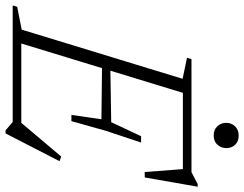

<svg xmlns="http://www.w3.org/2000/svg" viewBox="-142 -776 922 726"><g transform="rotate(90 319.0 -413.0)"><path d="M254 -642.5 174.5 -659 179.5 -676H317L110.5 0H-23.5L-18 -17L68 -34ZM594.5 -655.5 615.5 -643.5H266L277 -676H607L652 -699.5H662L627 -499.5L606.5 -499ZM449 27 417.5 0H70L81 -32.5H448L409.5 -19.5L548 -183.5L565.5 -177L460.5 27ZM414 -222H390.5L407 -335.5L189 -338L199 -369L418 -372.5L471 -485.5H495L451 -353.5ZM468 -760Q446.5 -760 433.5 -773.8Q420.5 -787.5 420.5 -807Q420.5 -827 433.5 -840.8Q446.5 -854.5 469 -854.5Q490.5 -854.5 503.2 -841.2Q516 -828 516 -808Q516 -788 503.2 -774Q490.5 -760 468 -760Z"/></g></svg>

Font: Newsreader 16pt 16pt Light
Style: Italic
Weight: 300
Italic angle: -17°
Version: Version 1.003